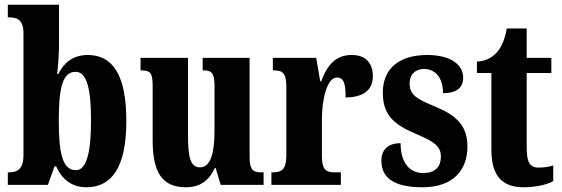

<svg xmlns="http://www.w3.org/2000/svg" viewBox="-20 -780 2370 810"><path d="M344 10C453 10 513 -76 513 -270C513 -463 456 -548 350 -548C287 -548 249 -514 226 -468H221C225 -499 229 -553 229 -590V-760H13V-707H17C52 -707 79 -697 79 -640V-124C79 -62 48 -53 18 -53H13V0H182L210 -78H217C240 -26 281 10 344 10ZM300 -62C243 -62 228 -136 228 -271C228 -408 243 -477 299 -477C345 -477 364 -410 364 -272C364 -136 345 -62 300 -62Z M764 10C822 10 861 -16 886 -71H890L911 0H1092V-53H1083C1053 -53 1033 -58 1033 -116V-536H835V-483H838C868 -483 885 -477 885 -419V-227C885 -134 868 -74 824 -74C782 -74 773 -118 773 -216V-536H573V-483H576C617 -483 624 -470 624 -413V-188C624 -53 664 10 764 10Z M1125 0H1418V-53H1390C1359 -53 1338 -61 1338 -120V-277C1338 -361 1360 -453 1401 -453C1432 -453 1438 -424 1438 -369C1508 -369 1553 -397 1553 -458C1553 -510 1527 -548 1464 -548C1399 -548 1362 -510 1335 -437H1331L1314 -536H1131V-483H1135C1170 -483 1188 -474 1188 -415V-125C1188 -62 1166 -53 1129 -53H1125Z M1763 10C1887 10 1952 -58 1952 -162C1952 -259 1895 -298 1807 -334C1730 -366 1708 -384 1708 -429C1708 -467 1733 -489 1769 -489C1815 -489 1849 -454 1849 -387C1907 -387 1934 -410 1934 -453C1934 -501 1890 -548 1782 -548C1670 -548 1595 -496 1595 -389C1595 -293 1643 -253 1742 -212C1810 -183 1840 -163 1840 -120C1840 -80 1820 -50 1765 -50C1709 -50 1670 -92 1670 -176C1626 -176 1589 -156 1589 -103C1589 -36 1632 10 1763 10Z M2189 10C2252 10 2295 -5 2314 -16V-82C2296 -76 2275 -73 2252 -73C2213 -73 2202 -99 2202 -159V-472H2306V-536H2202V-660H2118C2110 -614 2096 -584 2081 -565C2065 -544 2036 -522 1992 -520V-472H2053V-148C2053 -31 2105 10 2189 10Z"/></svg>

Font: Noto Serif Sinhala ExtraCondensed ExtraBold
Style: Regular
Weight: 800
Width: 2
Designer: Jelle Bosma - Monotype Design Team
Foundry: Monotype Imaging Inc.
Version: Version 2.007